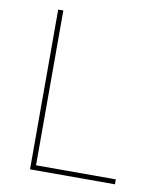

<svg xmlns="http://www.w3.org/2000/svg" viewBox="-82 -794 726 861"><g transform="rotate(10 281.0 -364.0)"><path d="M113.3 0H500V-22.5H136.7V-727.5H113.3Z"/></g></svg>

Font: Raveo Thin
Style: Regular
Weight: 100
Designer: Jakub Foglar, Rasmus Andersson (Inter)
Foundry: Jakubfoglar.com
Version: Version 1.100;Glyphs 3.2.3 (3260)